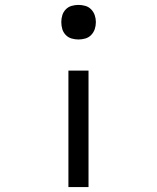

<svg xmlns="http://www.w3.org/2000/svg" viewBox="-20 -548 640 783"><path d="M300 -387Q286 -387 272 -391Q258 -395 248 -405.5Q238 -416 234 -429.5Q230 -443 230 -458Q230 -472 234 -485.5Q238 -499 248 -509.5Q258 -520 272 -524Q286 -528 300 -528Q314 -528 328 -524Q342 -520 352 -509.5Q362 -499 366.5 -485.5Q371 -472 371 -458Q371 -443 366.5 -429.5Q362 -416 352 -405.5Q342 -395 328 -391Q314 -387 300 -387ZM259 215V-260H341V215Z"/></svg>

Font: Iosevka Meiseki Sans
Style: Regular
Weight: 400
Monospace: yes
Designer: Belleve Invis
Foundry: Belleve Invis
Version: Version 11.2.6; ttfautohint (v1.8.4)